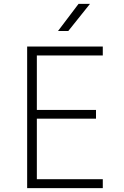

<svg xmlns="http://www.w3.org/2000/svg" viewBox="-20 -970 640 990"><path d="M279 -810H332L444 -950H385ZM120 0H510V-46H170V-358H475V-403H170V-684H510V-730H120Z"/></svg>

Font: JetBrains Mono Thin
Style: Regular
Weight: 100
Monospace: yes
Designer: Philipp Nurullin, Konstantin Bulenkov
Foundry: JetBrains
Version: Version 2.305